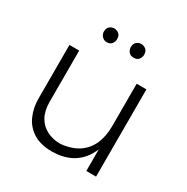

<svg xmlns="http://www.w3.org/2000/svg" viewBox="-163 -854 970 997"><g transform="rotate(30 322.0 -356.0)"><path d="M280 2Q211 2 167.2 -25.5Q123.5 -53 102.8 -99.5Q82 -146 82 -202.5V-523H140.5V-216Q140.5 -162.5 160.5 -126.8Q180.5 -91 216 -72.8Q251.5 -54.5 298 -54.5Q363.5 -61 404.8 -89.2Q446 -117.5 465.5 -163.2Q485 -209 485 -266.5V-523H543.5V0H485V-129.5Q431 0 280 2ZM241.5 -632Q225.5 -632 213.8 -644Q202 -656 202 -672.5Q202 -694.5 214.5 -704.2Q227 -714 241.5 -714Q256 -714 268.8 -704.2Q281.5 -694.5 281.5 -672.5Q281.5 -657.5 271.8 -644.8Q262 -632 241.5 -632ZM403.5 -632Q383.5 -632 373.5 -644.5Q363.5 -657 363.5 -672.5Q363.5 -694 375.5 -704Q387.5 -714 403.5 -714Q418 -714 430.8 -704.2Q443.5 -694.5 443.5 -672.5Q443.5 -657 433.8 -644.5Q424 -632 403.5 -632Z"/></g></svg>

Font: Argentum Novus Light
Style: Regular
Weight: 300
Designer: Julieta Ulanovsky (font) & Cristiano Sobral (main changes)
Foundry: Julieta Ulanovsky (font) & Cristiano Sobral (main changes)
Version: Version 3.00;November 27, 2020;FontCreator 13.0.0.2655 64-bi